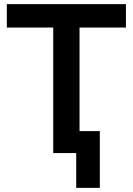

<svg xmlns="http://www.w3.org/2000/svg" viewBox="-20 -739 640 927"><path d="M348 168V0H237V-606H13V-719H588V-606H364V-106H462V168Z"/></svg>

Font: Nunitoga
Style: Bold
Weight: 700
Designer: Vernon Adams
Foundry: Vernon Adams
Version: Version 1.0